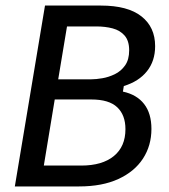

<svg xmlns="http://www.w3.org/2000/svg" viewBox="-20 -670 607 690"><path d="M33.3 0 141.7 -650H342.5Q439.2 -650 488.3 -611.2Q537.5 -572.5 537.5 -504.2Q537.5 -450.8 508.3 -414.2Q479.2 -377.5 425 -360.8L421.7 -340.8Q471.7 -330 497.9 -296.2Q524.2 -262.5 524.2 -206.7Q524.2 -146.7 493.8 -100Q463.3 -53.3 405.4 -26.7Q347.5 0 264.2 0ZM137.5 -75H271.7Q347.5 -75 389.2 -109.2Q430.8 -143.3 430.8 -205.8Q430.8 -256.7 401.2 -284.6Q371.7 -312.5 308.3 -312.5H176.7ZM189.2 -385H308.3Q325 -385 347.5 -388.8Q370 -392.5 392.5 -403.3Q415 -414.2 429.6 -435Q444.2 -455.8 444.2 -489.2Q444.2 -523.3 427.9 -542.1Q411.7 -560.8 385 -567.9Q358.3 -575 325.8 -575H220.8Z"/></svg>

Font: Familjen Grotesk
Style: Italic
Weight: 400
Italic angle: -9.46201°
Designer: Anders Wikstroem, Jonas Baeckman, Matilda Gysing, Kristian Moeller
Foundry: Familjen STHLM AB
Version: Version 2.000